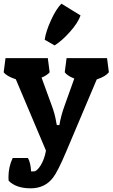

<svg xmlns="http://www.w3.org/2000/svg" viewBox="-22 -816 612 1044"><path d="M161 116Q179 116 199.5 82.5Q220 49 228 3L64 -385Q15 -401 -2 -423L8 -500H238L248 -423Q235 -407 204 -394L259 -243Q277 -196 284 -150L287 -136H301Q309 -186 329 -241L382 -389Q345 -403 330 -423L340 -500H560L570 -423Q552 -400 504 -384L339 6Q292 117 267 149Q223 208 144.5 208Q66 208 25 167Q24 157 24 147Q24 92 47 43H130Q145 70 147 116ZM275 -569 221 -600Q227 -644 255 -705.5Q283 -767 312 -796L416 -732Q402 -692 359 -643.5Q316 -595 275 -569Z"/></svg>

Font: Patua One
Style: Regular
Weight: 400
Designer: luciano Vergara
Foundry: Luciano Vergara
Version: Version 1.002